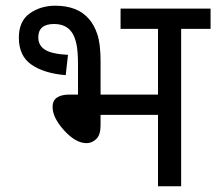

<svg xmlns="http://www.w3.org/2000/svg" viewBox="-20 -652 757 672"><path d="M174 -632Q122 -632 84 -605Q46 -578 46 -520Q46 -456 90.5 -425.5Q135 -395 210 -389L218 -460Q161 -463 137.5 -478Q114 -493 114 -521Q114 -568 169 -568Q212 -568 232 -538Q242 -523 247.5 -498Q253 -473 253 -426V-321H224Q164 -321 164 -278Q164 -240 204.5 -195.5Q245 -151 283 -151Q302 -151 317 -165.5Q332 -180 332 -213V-250H533V0H614V-551H717V-622H402V-551H533V-321H332V-437Q332 -499 320.5 -532.5Q309 -566 291 -586Q251 -632 174 -632Z"/></svg>

Font: Noto Sans Devanagari
Style: Regular
Weight: 400
Designer: Jelle Bosma - Monotype Design Team
Foundry: Monotype Imaging Inc.
Version: Version 1.901